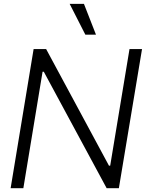

<svg xmlns="http://www.w3.org/2000/svg" viewBox="-20 -984 768 1004"><path d="M722.7 -727.5 601.6 0H537.6L209 -608.9H202.6L102.1 0H35.6L155.8 -727.5H221.2L549.8 -117.7H556.2L657.2 -727.5ZM426.3 -802.7 344.2 -963.9H418.9L481.9 -802.7Z"/></svg>

Font: Inter Tight Light
Style: Italic
Weight: 300
Italic angle: -9.39999°
Designer: Rasmus Andersson
Foundry: rsms
Version: Version 3.004